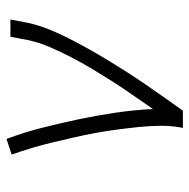

<svg xmlns="http://www.w3.org/2000/svg" viewBox="-16 -566 582 590"><g transform="rotate(-90 275.0 -271.0)"><path d="M177 0Q184 -35 183.5 -69.5Q183 -104 179.5 -137.5Q176 -171 171.5 -204.5Q167 -238 161 -270.5Q155 -303 147.5 -335.5Q140 -368 132.5 -400Q125 -432 115.5 -463.5Q106 -495 95 -526L143 -542Q163 -489 177 -434Q191 -379 203 -322.5Q215 -266 223.5 -208.5Q232 -151 235 -92Q256 -123 277.5 -153.5Q299 -184 319 -215.5Q339 -247 358 -278.5Q377 -310 394 -343Q411 -376 425.5 -409.5Q440 -443 447 -477L457 -530H510L500 -477Q493 -445 480.5 -413.5Q468 -382 452.5 -351.5Q437 -321 420 -290.5Q403 -260 385 -230.5Q367 -201 348.5 -172Q330 -143 310 -114Q290 -85 270 -56.5Q250 -28 230 0Z"/></g></svg>

Font: Lode Dark
Style: Italic
Weight: 400
Italic angle: -11°
Monospace: yes
Designer: Belleve Invis
Foundry: Belleve Invis
Version: Version 29.2.0; ttfautohint (v1.8.3)